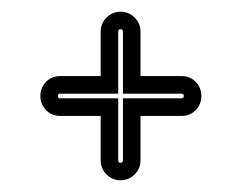

<svg xmlns="http://www.w3.org/2000/svg" viewBox="-20 -819 413 328"><path d="M152 -545V-621H83Q68 -621 58.5 -631Q49 -641 49 -655Q49 -669 58.5 -679Q68 -689 83 -689H152V-765Q152 -779 162 -789Q172 -799 186 -799Q200 -799 210 -789Q220 -779 220 -765V-689H290Q305 -689 314.5 -679Q324 -669 324 -655Q324 -641 314.5 -631Q305 -621 290 -621H220V-545Q220 -531 210 -521Q200 -511 186 -511Q172 -511 162 -521Q152 -531 152 -545ZM83 -659Q79 -659 79 -655Q79 -651 83 -651H182V-545Q182 -541 186 -541Q190 -541 190 -545V-651H290Q294 -651 294 -655Q294 -659 290 -659H190V-765Q190 -769 186 -769Q182 -769 182 -765V-659Z"/></svg>

Font: Soda Fountain
Style: InlineOblique
Weight: 400
Version: Version 1.0